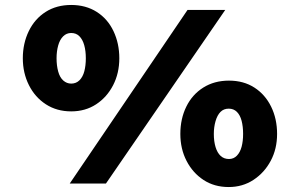

<svg xmlns="http://www.w3.org/2000/svg" viewBox="-20 -740 1213 774"><path d="M261 0 736 -700H888L407 0ZM267 -291Q209 -291 165 -319.5Q121 -348 96.5 -397Q72 -446 72 -505Q72 -565 96 -614.5Q120 -664 164 -692Q208 -720 267 -720Q326 -720 370 -692Q414 -664 437.5 -614.5Q461 -565 461 -505Q461 -445 436 -396.5Q411 -348 367.5 -319.5Q324 -291 267 -291ZM267 -403Q287 -403 300.5 -416.5Q314 -430 320 -453Q326 -476 326 -505Q326 -535 319.5 -558Q313 -581 300 -594Q287 -607 267 -607Q248 -607 234.5 -593.5Q221 -580 214.5 -556.5Q208 -533 208 -505Q208 -476 214.5 -452Q221 -428 235 -415.5Q249 -403 267 -403ZM902 14Q844 14 800.5 -14.5Q757 -43 732 -91.5Q707 -140 707 -200Q707 -261 731 -310Q755 -359 799.5 -387Q844 -415 903 -415Q962 -415 1005.5 -387Q1049 -359 1073 -310Q1097 -261 1097 -200Q1097 -140 1071.5 -92Q1046 -44 1002 -15Q958 14 902 14ZM903 -99Q922 -99 935 -112.5Q948 -126 954 -148.5Q960 -171 960 -200Q960 -230 954 -253Q948 -276 935 -289Q922 -302 902 -302Q882 -302 869 -289Q856 -276 849 -252Q842 -228 842 -200Q842 -170 849 -147Q856 -124 869.5 -111.5Q883 -99 903 -99Z"/></svg>

Font: Lexend Mega
Style: Bold
Weight: 700
Version: Version 1.007